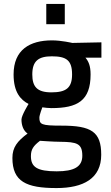

<svg xmlns="http://www.w3.org/2000/svg" viewBox="-20 -715 564 975"><path d="M267 240C404 240 494 191 494 71C494 -46 444 -77 293 -77C189 -77 180 -83 180 -118C180 -131 195 -170 195 -170C205 -168 231 -166 241 -166C373 -166 440 -203 440 -337C440 -382 429 -404 414 -422H495V-500L347 -497C347 -497 292 -510 244 -510C131 -510 49 -462 49 -337C49 -246 85 -208 125 -187C125 -187 89 -129 89 -108C89 -77 100 -50 120 -37C68 2 43 33 43 87C43 207 113 240 267 240ZM285 5C370 6 398 13 398 76C398 132 356 155 268 155C168 155 137 133 137 78C137 44 149 26 183 0C183 0 252 5 285 5ZM241 -246C168 -246 144 -275 144 -337C144 -405 175 -429 243 -429C317 -429 346 -409 346 -337C346 -268 315 -246 241 -246ZM215 -592H309V-695H215Z"/></svg>

Font: TitilliumText22L
Style: 600 wt
Weight: 600
Designer: Campivisivi
Foundry: Campivisivi
Version: 1.000